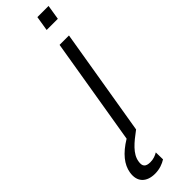

<svg xmlns="http://www.w3.org/2000/svg" viewBox="-377 -709 919 919"><g transform="rotate(-45 82.0 -249.5)"><path d="M150.9 -714.5 138.8 -639.6H214.5L226.6 -714.5ZM41.5 -1.1C-21.3 36.9 -54 79.2 -61.4 123.9C-71.4 182.9 -36.2 214.1 19.2 214.1C50.4 214.1 75.6 204.2 94.8 192.1L93.8 144.2C80.3 152 64.3 159.1 42.6 159.1C10.3 159.1 0 145.2 5 116.1C11.7 71.7 54.3 37.3 104.4 0H104.8L195.7 -545.5H132.1Z"/></g></svg>

Font: TID UI Light
Style: Italic
Weight: 300
Italic angle: -9.39999°
Designer: The TID Project Authors
Foundry: Bakken & Bæck
Version: Version 1.001;hotconv 1.0.109;makeotfexe 2.5.65596